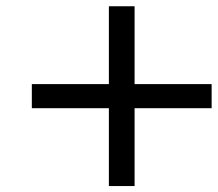

<svg xmlns="http://www.w3.org/2000/svg" viewBox="-20 -687 707 623"><path d="M416.7 -414.1H666.7V-335.9H416.7V-83.3H333.3V-335.9H83.3V-414.1H333.3V-666.7H416.7Z"/></svg>

Font: TypoPRO Monoid
Style: Regular
Weight: 400
Width: 4
Monospace: yes
Designer: Andreas Larsen (@larsenwork)
Version: Version 0.61